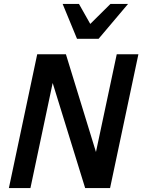

<svg xmlns="http://www.w3.org/2000/svg" viewBox="-20 -950 719 970"><path d="M410.2 0 246.1 -530.8 133.8 0H24.9L168 -675.8H313L464.8 -182.1L569.8 -675.8H679.2L536.1 0ZM378.9 -930.2 436 -829.1 538.1 -930.2H627L478 -753.9H369.1L296.4 -930.2Z"/></svg>

Font: Clear Sans Medium
Style: Italic
Weight: 500
Italic angle: -12°
Foundry: Intel Corporation
Version: Version 1.00